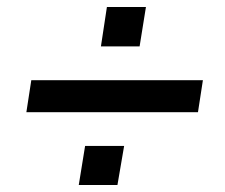

<svg xmlns="http://www.w3.org/2000/svg" viewBox="-20 -559 640 546"><path d="M55 -240 69 -331H557L543 -240ZM204 -33 222 -144H333L314 -33ZM267 -427 284 -539H395L377 -427Z"/></svg>

Font: Nunito Sans 6pt
Style: Bold Italic
Weight: 700
Italic angle: -9°
Version: Version 3.101;gftools[0.9.27]